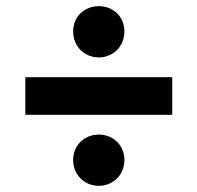

<svg xmlns="http://www.w3.org/2000/svg" viewBox="-20 -661 639 622"><path d="M300 -475C346 -475 383 -510 383 -559C383 -608 346 -641 300 -641C254 -641 217 -608 217 -559C217 -510 254 -475 300 -475ZM62 -289H538V-411H62ZM300 -59C346 -59 383 -94 383 -143C383 -191 346 -225 300 -225C254 -225 217 -191 217 -143C217 -94 254 -59 300 -59Z"/></svg>

Font: Talent SemiBold
Style: Bold
Weight: 700
Designer: Mike Powis
Version: Version 1.001;hotconv 1.0.109;makeotfexe 2.5.65596